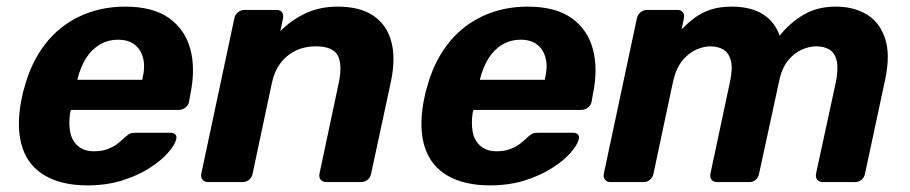

<svg xmlns="http://www.w3.org/2000/svg" viewBox="-20 -550 2748 580"><path d="M244 10Q168 10 117.5 -18.5Q67 -47 48 -103Q29 -159 43 -240Q45 -248 47.5 -261.5Q50 -275 53 -283Q73 -360 115.5 -415.5Q158 -471 220.5 -500.5Q283 -530 358 -530Q442 -530 490.5 -495.5Q539 -461 555 -401.5Q571 -342 555 -265L551 -242Q549 -232 540 -225Q531 -218 520 -218H194Q194 -217 193.5 -214.5Q193 -212 192 -210Q187 -178 192 -151.5Q197 -125 215.5 -109Q234 -93 264 -93Q288 -93 306 -100Q324 -107 336.5 -117Q349 -127 356 -134Q367 -144 373 -146.5Q379 -149 391 -149H495Q505 -149 510 -143.5Q515 -138 512 -128Q508 -112 487.5 -88.5Q467 -65 432 -42.5Q397 -20 349.5 -5Q302 10 244 10ZM214 -309H410V-311Q419 -347 412.5 -373.5Q406 -400 387 -415Q368 -430 337 -430Q306 -430 281 -415Q256 -400 239.5 -373.5Q223 -347 214 -311Z M608 0Q598 0 592 -7Q586 -14 588 -25L688 -495Q690 -506 699 -513Q708 -520 718 -520H816Q827 -520 832 -513Q837 -506 835 -495L827 -456Q858 -488 901.5 -509Q945 -530 1000 -530Q1066 -530 1106.5 -503.5Q1147 -477 1161.5 -426.5Q1176 -376 1161 -304L1101 -25Q1099 -14 1090.5 -7Q1082 0 1071 0H965Q955 0 949 -7Q943 -14 945 -25L1003 -298Q1015 -354 1000.5 -382Q986 -410 934 -410Q883 -410 847.5 -380.5Q812 -351 801 -298L743 -25Q741 -14 732.5 -7Q724 0 714 0Z M1460 10Q1384 10 1333.5 -18.5Q1283 -47 1264 -103Q1245 -159 1259 -240Q1261 -248 1263.5 -261.5Q1266 -275 1269 -283Q1289 -360 1331.5 -415.5Q1374 -471 1436.5 -500.5Q1499 -530 1574 -530Q1658 -530 1706.5 -495.5Q1755 -461 1771 -401.5Q1787 -342 1771 -265L1767 -242Q1765 -232 1756 -225Q1747 -218 1736 -218H1410Q1410 -217 1409.5 -214.5Q1409 -212 1408 -210Q1403 -178 1408 -151.5Q1413 -125 1431.5 -109Q1450 -93 1480 -93Q1504 -93 1522 -100Q1540 -107 1552.5 -117Q1565 -127 1572 -134Q1583 -144 1589 -146.5Q1595 -149 1607 -149H1711Q1721 -149 1726 -143.5Q1731 -138 1728 -128Q1724 -112 1703.5 -88.5Q1683 -65 1648 -42.5Q1613 -20 1565.5 -5Q1518 10 1460 10ZM1430 -309H1626V-311Q1635 -347 1628.5 -373.5Q1622 -400 1603 -415Q1584 -430 1553 -430Q1522 -430 1497 -415Q1472 -400 1455.5 -373.5Q1439 -347 1430 -311Z M1824 0Q1814 0 1808 -7Q1802 -14 1804 -25L1904 -495Q1906 -506 1915 -513Q1924 -520 1934 -520H2027Q2037 -520 2042.5 -513Q2048 -506 2046 -495L2039 -461Q2057 -480 2077.5 -495.5Q2098 -511 2125.5 -520.5Q2153 -530 2190 -530Q2248 -530 2284.5 -507Q2321 -484 2335 -442Q2366 -481 2407.5 -505.5Q2449 -530 2505 -530Q2559 -530 2598 -506.5Q2637 -483 2653.5 -434.5Q2670 -386 2654 -310L2593 -25Q2591 -14 2582.5 -7Q2574 0 2564 0H2465Q2455 0 2449 -7Q2443 -14 2445 -25L2505 -302Q2513 -343 2507.5 -366.5Q2502 -390 2486 -400Q2470 -410 2445 -410Q2425 -410 2402 -400Q2379 -390 2360 -366.5Q2341 -343 2333 -302L2273 -25Q2271 -14 2263 -7Q2255 0 2244 0H2146Q2135 0 2129.5 -7Q2124 -14 2126 -25L2185 -302Q2194 -343 2188 -366.5Q2182 -390 2165.5 -400Q2149 -410 2126 -410Q2105 -410 2082 -399.5Q2059 -389 2040.5 -366Q2022 -343 2013 -303L1954 -25Q1952 -14 1943.5 -7Q1935 0 1925 0Z"/></svg>

Font: Rubik SemiBold
Style: Italic
Weight: 600
Italic angle: -12°
Designer: Hubert and Fischer
Foundry: Hubert and Fischer
Version: Version 2.300;gftools[0.9.30]